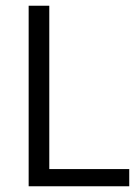

<svg xmlns="http://www.w3.org/2000/svg" viewBox="-20 -650 486 670"><path d="M80 -630H152V-60H431V0H80Z"/></svg>

Font: Ek Mukta Light
Style: Regular
Weight: 300
Designer: Girish Dalvi and Yashodeep Gholap
Foundry: Ek Type
Version: Version 2.538;PS 1.002;hotconv 16.6.51;makeotf.lib2.5.65220;